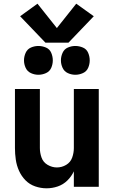

<svg xmlns="http://www.w3.org/2000/svg" viewBox="-20 -1012 616 1040"><path d="M232 8Q263 8 292.5 -2Q322 -12 344.5 -34Q367 -56 380 -84V0H515V-530H380V-210Q380 -184 371 -158.5Q362 -133 338.5 -119Q315 -105 288 -105Q262 -105 238 -119Q214 -133 205 -158.5Q196 -184 196 -210V-530H61V-210Q61 -179 65.5 -147.5Q70 -116 83 -87Q96 -58 118 -35.5Q140 -13 170.5 -2.5Q201 8 232 8ZM388 -607Q409 -607 429 -616Q449 -625 457.5 -644.5Q466 -664 466 -685Q466 -706 457.5 -726Q449 -746 429 -754.5Q409 -763 388 -763Q367 -763 347.5 -754.5Q328 -746 319 -726Q310 -706 310 -685Q310 -664 319 -644.5Q328 -625 347.5 -616Q367 -607 388 -607ZM188 -607Q209 -607 229 -616Q249 -625 257.5 -644.5Q266 -664 266 -685Q266 -706 257.5 -726Q249 -746 229 -754.5Q209 -763 188 -763Q167 -763 147.5 -754.5Q128 -746 119 -726Q110 -706 110 -685Q110 -664 119 -644.5Q128 -625 147.5 -616Q167 -607 188 -607ZM226 -781H351L488 -924L393 -992L288 -860L183 -992L89 -924Z"/></svg>

Font: Iosevka Sparkle Extrabold
Style: Regular
Weight: 800
Designer: Belleve Invis
Foundry: Belleve Invis
Version: Version 4.5.0; ttfautohint (v1.8.3)